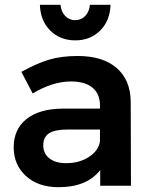

<svg xmlns="http://www.w3.org/2000/svg" viewBox="-20 -773 630 799"><path d="M146 -753H232Q234 -725 251 -707Q268 -689 293 -689Q318 -689 335 -707Q352 -725 354 -753H440Q438 -687 397 -646Q356 -605 293 -605Q230 -605 189 -646Q148 -687 146 -753ZM525 0H397V-65Q341 6 224 6Q139 6 88 -40.5Q37 -87 37 -160Q37 -235 90 -277.5Q143 -320 240 -321H396V-335Q396 -382 365 -408Q334 -434 275 -434Q199 -434 116 -384L69 -474Q132 -509 183.5 -524.5Q235 -540 304 -540Q408 -540 465.5 -490Q523 -440 524 -350ZM255 -94Q311 -94 351 -120.5Q391 -147 396 -186V-234H261Q209 -234 184.5 -218.5Q160 -203 160 -168Q160 -134 185.5 -114Q211 -94 255 -94Z"/></svg>

Font: Montserrat arm Medium
Style: Regular
Weight: 500
Designer: Julieta Ulanovsky
Foundry: Julieta Ulanovsky
Version: Version 6.000;PS 006.000;hotconv 1.0.88;makeotf.lib2.5.64775